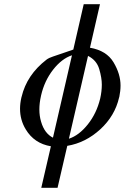

<svg xmlns="http://www.w3.org/2000/svg" viewBox="-20 -682 596 917"><path d="M409.7 -454.1Q488.8 -440.4 522.2 -384.5Q555.7 -328.6 555.7 -273.4Q555.7 -247.6 549.8 -219.2L548.8 -216.3Q528.8 -128.9 459.5 -64.9Q388.7 0 301.3 14.6L254.9 214.8H177.2L223.1 16.6Q143.6 3.4 103 -64Q75.7 -108.9 75.7 -162.6Q75.7 -189 82.5 -217.8L83 -219.2Q107.9 -324.7 202.6 -397.5Q213.9 -405.8 233.2 -412.1Q252.4 -418.5 290.5 -431.6Q310.1 -439 330.1 -445.3L379.9 -662.1H457.5ZM309.1 -19.5Q357.4 -35.2 399.4 -87.9Q441.4 -140.6 458.5 -211.4Q466.3 -246.1 466.3 -277.8Q466.3 -310.1 453.9 -352.3Q441.4 -394.5 400.4 -415ZM323.7 -418Q274.9 -401.9 233.6 -349.1Q192.4 -296.4 176.3 -226.6L175.8 -224.1Q168 -189.9 168 -159.2Q168 -127.9 176.3 -100.6Q192.4 -44.9 232.9 -24.4Z"/></svg>

Font: Caudex
Style: Italic
Weight: 400
Italic angle: -13°
Version: Version 1.04